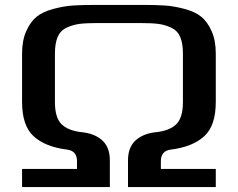

<svg xmlns="http://www.w3.org/2000/svg" viewBox="-20 -763 970 783"><path d="M370 -743H560Q616 -743 653 -740.5Q690 -738 733 -726.5Q776 -715 801 -694.5Q826 -674 843 -636Q860 -598 860 -544V-347Q860 -250 812.5 -207Q765 -164 677 -153Q636 -148 636 -106V-74H860V0H502V-109Q502 -163 533.5 -191Q565 -219 617 -224Q672 -230 699 -256.5Q726 -283 726 -347V-544Q726 -586 715 -612Q704 -638 678.5 -650Q653 -662 626 -665.5Q599 -669 553 -669H377Q331 -669 304 -665.5Q277 -662 251.5 -650Q226 -638 215 -612Q204 -586 204 -544V-347Q204 -283 231 -256.5Q258 -230 313 -224Q365 -219 396.5 -191Q428 -163 428 -109V0H70V-74H294V-106Q294 -148 253 -153Q165 -164 117.5 -207Q70 -250 70 -347V-544Q70 -598 87 -636Q104 -674 129 -694.5Q154 -715 197 -726.5Q240 -738 277 -740.5Q314 -743 370 -743Z"/></svg>

Font: Aneo
Style: Regular
Weight: 400
Designer: Anastasios Pappas
Foundry: Anastasios Pappas
Version: Version 1.000